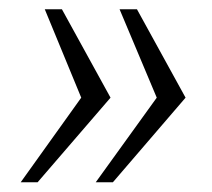

<svg xmlns="http://www.w3.org/2000/svg" viewBox="-20 -456 445 403"><path d="M181 -73.5 309 -251 231 -436.5H267.5L369.5 -251L217 -73.5ZM23.5 -73.5 150.5 -251 74 -436.5H110L212 -251L59 -73.5Z"/></svg>

Font: Public Sans ExtraLight
Style: Italic
Weight: 200
Italic angle: -8°
Designer: The Public Sans project authors (U.S. Web Design System). Libre Franklin designed by Pablo Impallari and Rodrigo Fuenzal
Version: Version 1.007; ttfautohint (v1.8.1) -l 8 -r 50 -G 200 -x 14 